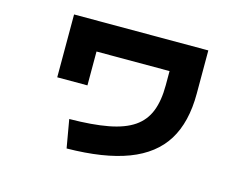

<svg xmlns="http://www.w3.org/2000/svg" viewBox="-88 -722 1176 909"><g transform="rotate(15 500.0 -268.0)"><path d="M277 -95Q390 -96 467 -110.5Q544 -125 590 -156.5Q636 -188 656.5 -240Q677 -292 677 -367V-437H319V-271H171V-579H829V-367Q829 -227 773.5 -137.5Q718 -48 601 -3.5Q484 41 301 43Z"/></g></svg>

Font: M PLUS 1 ExtraBold
Style: Regular
Weight: 800
Designer: Coji Morishita
Foundry: UNDERFOREST DESIGN
Version: Version 1.001